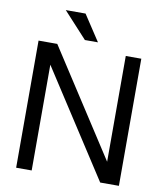

<svg xmlns="http://www.w3.org/2000/svg" viewBox="-97 -993 912 1071"><g transform="rotate(10 359.0 -457.0)"><path d="M68 -720H174L562 -121V-720H650V0H544L156 -599V0H68ZM322 -768 188 -914H300L396 -768Z"/></g></svg>

Font: Aspekta Variable
Style: Regular
Weight: 400
Designer: Ivo Dolenc
Version: Version 2.100